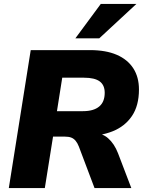

<svg xmlns="http://www.w3.org/2000/svg" viewBox="-20 -961 746 981"><path d="M25 0 137 -705H440Q521 -705 576.5 -681Q632 -657 661 -612Q690 -567 690 -504Q690 -421 654 -368Q618 -315 555 -290Q492 -265 411 -265V-283H448Q500 -283 532 -255Q564 -227 583 -178L651 0H463L383 -212Q376 -230 366.5 -241.5Q357 -253 344 -258Q331 -263 311 -263H251L209 0ZM271 -393H404Q458 -393 486.5 -416.5Q515 -440 515 -487Q515 -526 489.5 -545Q464 -564 409 -564H298ZM365 -765 495 -941H677L487 -765Z"/></svg>

Font: Nunito Sans 12pt ExtraLight 12pt Black
Style: Italic
Weight: 900
Italic angle: -9°
Version: Version 3.101;gftools[0.9.27]